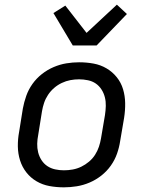

<svg xmlns="http://www.w3.org/2000/svg" viewBox="-20 -795 640 823"><path d="M254 8Q222 8 192 2.5Q162 -3 136.5 -18Q111 -33 93 -56Q75 -79 66 -107.5Q57 -136 56.5 -167Q56 -198 62 -230L78 -330Q83 -357 92.5 -384Q102 -411 119 -435Q136 -459 159.5 -477.5Q183 -496 210 -507.5Q237 -519 264.5 -523.5Q292 -528 319 -528Q351 -528 381 -522.5Q411 -517 436.5 -502Q462 -487 480.5 -464Q499 -441 507.5 -412.5Q516 -384 516.5 -353Q517 -322 512 -290L495 -190Q491 -163 481.5 -136Q472 -109 455 -85Q438 -61 414.5 -42.5Q391 -24 364 -12.5Q337 -1 309 3.5Q281 8 254 8ZM254 -65Q273 -65 292 -68.5Q311 -72 328.5 -80.5Q346 -89 361.5 -102Q377 -115 387.5 -131.5Q398 -148 404 -166Q410 -184 413 -202L430 -302Q433 -322 433.5 -341Q434 -360 429.5 -378Q425 -396 415 -411.5Q405 -427 390.5 -437Q376 -447 357 -451Q338 -455 319 -455Q300 -455 281.5 -451.5Q263 -448 245 -439.5Q227 -431 212 -418Q197 -405 186 -388.5Q175 -372 169 -354Q163 -336 160 -318L144 -218Q140 -198 139.5 -179Q139 -160 143.5 -142Q148 -124 158 -108.5Q168 -93 183 -83Q198 -73 216.5 -69Q235 -65 254 -65ZM292 -600 209 -739 260 -771 351 -654 481 -775 524 -735 394 -600Z"/></svg>

Font: Iosevka Aile
Style: Italic
Weight: 400
Italic angle: -9°
Designer: Belleve Invis
Foundry: Belleve Invis
Version: Version 28.0.1; ttfautohint (v1.8.4)